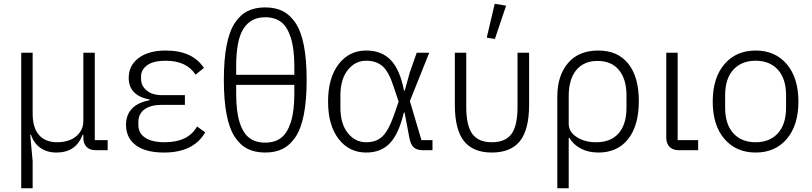

<svg xmlns="http://www.w3.org/2000/svg" viewBox="-20 -791 4275 1011"><path d="M91.8 200.2V-513.2H151.9V-193.8Q151.9 -118.2 185.3 -80.1Q218.8 -42 282.2 -42Q318.4 -42 348.6 -54Q378.9 -65.9 398.9 -92Q418.9 -118.2 418.9 -154.8V-513.2H479V-53.2H546.9V0H484.9Q453.1 0 436 -17.3Q418.9 -34.7 418.9 -64V-81.1H415Q379.4 12.2 277.8 12.2Q227.5 12.2 192.9 -12.2Q158.2 -36.6 143.1 -82H139.2L151.9 58.1V200.2Z M843.8 12.2Q746.1 12.2 694.8 -26.6Q643.6 -65.4 643.6 -133.8Q643.6 -186.5 675.5 -219.5Q707.5 -252.4 767.6 -263.2V-267.1Q715.3 -276.4 686.5 -304.9Q657.7 -333.5 657.7 -380.9Q657.7 -446.3 710 -485.6Q762.2 -524.9 852.5 -524.9Q994.1 -524.9 1053.7 -433.1L1009.8 -397.9Q962.4 -471.2 852.5 -471.2Q788.1 -471.2 755.4 -447.8Q722.7 -424.3 722.7 -388.2V-376Q722.7 -338.9 752.4 -314.5Q782.2 -290 831.5 -290H953.6V-238.8H831.5Q772.5 -238.8 740.5 -214.8Q708.5 -190.9 708.5 -147.9V-132.8Q708.5 -89.8 744.4 -65.9Q780.3 -42 846.7 -42Q971.2 -42 1017.6 -125L1060.5 -94.2Q999.5 12.2 843.8 12.2Z M1376.5 12.2Q1323.2 12.2 1284.2 -7.1Q1245.1 -26.4 1216.3 -70.1Q1187.5 -113.8 1173.1 -188.7Q1158.7 -263.7 1158.7 -370.1Q1158.7 -476.6 1173.1 -551.3Q1187.5 -626 1216.3 -669.7Q1245.1 -713.4 1284.2 -732.7Q1323.2 -752 1376.5 -752Q1429.2 -752 1468.3 -732.7Q1507.3 -713.4 1536.4 -669.7Q1565.4 -626 1580.1 -551.3Q1594.7 -476.6 1594.7 -370.1Q1594.7 -263.7 1580.1 -188.7Q1565.4 -113.8 1536.4 -70.1Q1507.3 -26.4 1468.3 -7.1Q1429.2 12.2 1376.5 12.2ZM1223.6 -397H1529.8V-442.9Q1529.8 -535.2 1511 -593.3Q1492.2 -651.4 1459.2 -675.8Q1426.3 -700.2 1376.5 -700.2Q1300.8 -700.2 1262.2 -640.1Q1223.6 -580.1 1223.6 -442.9ZM1376.5 -40Q1426.3 -40 1459.2 -64.5Q1492.2 -88.9 1511 -146.7Q1529.8 -204.6 1529.8 -296.9V-344.2H1223.6V-296.9Q1223.6 -204.1 1241.9 -146.5Q1260.3 -88.9 1293.2 -64.5Q1326.2 -40 1376.5 -40Z M1908.2 12.2Q1817.9 12.2 1762.7 -59.8Q1707.5 -131.8 1707.5 -255.9Q1707.5 -380.4 1762.7 -452.6Q1817.9 -524.9 1908.2 -524.9Q1988.8 -524.9 2037.1 -475.3Q2085.4 -425.8 2107.4 -314H2111.3L2138.2 -411.1L2174.3 -513.2H2240.2L2138.2 -258.8L2199.2 -53.2H2257.3V0H2207.5Q2175.3 0 2158.4 -15.1Q2141.6 -30.3 2135.3 -66.9L2110.4 -198.2H2106.4Q2080.1 -86.9 2033.4 -37.4Q1986.8 12.2 1908.2 12.2ZM1908.2 -42Q1961.9 -42 1993.9 -72.8Q2025.9 -103.5 2054.2 -184.1L2079.1 -255.9L2053.2 -333Q2028.3 -411.6 1995.4 -441.4Q1962.4 -471.2 1908.2 -471.2Q1850.1 -471.2 1811.3 -422.4Q1772.5 -373.5 1772.5 -288.1V-224.1Q1772.5 -139.2 1811.3 -90.6Q1850.1 -42 1908.2 -42Z M2585.9 -585.9 2543 -592.8 2585 -771 2645 -761.2ZM2569.8 12.2Q2470.7 12.2 2422.9 -48.3Q2375 -108.9 2375 -240.2V-513.2H2435.1V-228Q2435.1 -129.4 2467.3 -85.7Q2499.5 -42 2569.8 -42Q2641.1 -42 2673.1 -85.4Q2705.1 -128.9 2705.1 -228V-513.2H2766.1V-240.2Q2766.1 -108.9 2718 -48.3Q2669.9 12.2 2569.8 12.2Z M2914.6 200.2V-282.2Q2914.6 -392.6 2970.7 -458.7Q3026.9 -524.9 3130.4 -524.9Q3232.9 -524.9 3288.3 -455.6Q3343.8 -386.2 3343.8 -258.8Q3343.8 -129.4 3287.4 -58.6Q3231 12.2 3131.3 12.2Q3077.6 12.2 3037.8 -9Q2998 -30.3 2978.5 -64.9H2974.6V200.2ZM3118.7 -42Q3196.8 -42 3237.8 -89.4Q3278.8 -136.7 3278.8 -224.1V-289.1Q3278.8 -374.5 3239 -422.4Q3199.2 -470.2 3126.5 -470.2Q3054.2 -470.2 3014.4 -421.9Q2974.6 -373.5 2974.6 -285.2V-139.2Q2974.6 -96.2 3017.1 -69.1Q3059.6 -42 3118.7 -42Z M3554.7 0Q3522.9 0 3505.6 -17.8Q3488.3 -35.6 3488.3 -65.9V-513.2H3548.3V-53.2H3656.2V0Z M3732.9 -255.9Q3732.9 -380.9 3794.4 -452.9Q3856 -524.9 3959 -524.9Q4062 -524.9 4123 -452.9Q4184.1 -380.9 4184.1 -255.9Q4184.1 -131.3 4123 -59.6Q4062 12.2 3959 12.2Q3856 12.2 3794.4 -59.6Q3732.9 -131.3 3732.9 -255.9ZM3959 -42Q4033.2 -42 4076.2 -89.4Q4119.1 -136.7 4119.1 -224.1V-289.1Q4119.1 -376.5 4076.2 -423.8Q4033.2 -471.2 3959 -471.2Q3884.3 -471.2 3841.3 -423.8Q3798.3 -376.5 3798.3 -289.1V-224.1Q3798.3 -136.7 3841.3 -89.4Q3884.3 -42 3959 -42Z"/></svg>

Font: Anuphan Light
Style: Regular
Weight: 300
Designer: Mike Abbink, Paul van der Laan, Pieter van Rosmalen, Mint Tantisuwanna
Foundry: Bold Monday; Cadson Demak
Version: Version 3.002;hotconv 1.0.109;makeotfexe 2.5.65596